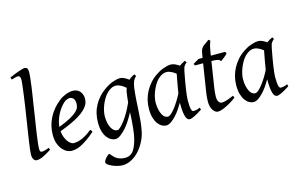

<svg xmlns="http://www.w3.org/2000/svg" viewBox="-114 -1042 2487 1586"><g transform="rotate(-15 1130.0 -249.0)"><path d="M213 -35Q189 -20 170.5 -9.5Q152 1 137.5 7.5Q123 14 110 17Q97 20 85 20Q71 20 60.5 5.5Q50 -9 50 -38Q50 -50 53.5 -79.5Q57 -109 63 -149.5Q69 -190 76.5 -238.5Q84 -287 92 -338Q100 -389 107.5 -438.5Q115 -488 120.5 -531Q126 -574 130 -607Q134 -640 134 -657Q134 -668 131.5 -675Q129 -682 126 -685Q123 -688 118 -689Q113 -690 109 -690Q105 -690 96.5 -688Q88 -686 80 -683Q70 -680 58 -677L51 -696Q71 -705 92 -713.5Q113 -722 130.5 -728Q148 -734 162 -738Q176 -742 182 -742Q196 -742 204 -733.5Q212 -725 212 -702Q212 -683 208.5 -649.5Q205 -616 199 -572.5Q193 -529 185 -480Q181 -455 177 -430L162 -329Q158 -304 154 -280Q146 -230 140 -188Q134 -146 130.5 -114.5Q127 -83 127 -66Q127 -49 131.5 -43Q136 -37 144 -37Q155 -37 170 -41Q185 -45 207 -53Z M601 -371Q601 -357 598 -342Q595 -327 585 -311Q575 -295 557 -277.5Q539 -260 509.5 -241Q480 -222 437.5 -202Q395 -182 336 -160Q339 -132 347.5 -109.5Q356 -87 367.5 -71Q379 -55 392.5 -46Q406 -37 419 -37Q429 -37 444 -39.5Q459 -42 478 -49Q497 -56 521.5 -70Q546 -84 575 -108Q580 -105 584.5 -98.5Q589 -92 590 -88Q550 -53 519 -32Q488 -11 464 0.5Q440 12 421 16Q402 20 384 20Q368 20 347.5 11Q327 2 309 -18Q291 -38 278.5 -70Q266 -102 266 -148Q266 -186 275 -223Q284 -260 301.5 -294Q319 -328 344.5 -358Q370 -388 402 -413Q413 -422 427.5 -430Q442 -438 457 -444Q472 -450 488 -453.5Q504 -457 519 -457Q540 -457 555.5 -449.5Q571 -442 581 -429.5Q591 -417 596 -402Q601 -387 601 -371ZM426 -382Q410 -367 394.5 -346Q379 -325 366.5 -300.5Q354 -276 346 -249.5Q338 -223 336 -197Q400 -222 437 -242.5Q474 -263 493 -281Q512 -299 517.5 -315.5Q523 -332 523 -349Q523 -364 519 -375Q515 -386 509 -392.5Q503 -399 494.5 -402.5Q486 -406 478 -406Q470 -406 455 -400.5Q440 -395 426 -382Z M1057 -440Q1041 -426 1031.5 -406Q1022 -386 1017 -351Q1010 -293 1007 -245Q1004 -197 1002 -155.5Q1000 -114 996.5 -76Q993 -38 986 0Q978 50 955.5 94.5Q933 139 902.5 172.5Q872 206 835 225Q798 244 760 244Q740 244 716 238Q692 232 672 223Q652 214 639 204Q626 194 626 185Q626 177 632 166.5Q638 156 646.5 147Q655 138 663 131.5Q671 125 674 125Q678 125 682.5 130Q687 135 693 142Q699 149 707.5 157.5Q716 166 728 173Q740 180 757 185Q774 190 797 190Q845 190 872.5 147.5Q900 105 915 23Q919 -4 921.5 -28Q924 -52 926 -75Q928 -98 929 -119.5Q930 -141 931 -164Q915 -133 894.5 -100.5Q874 -68 850.5 -41.5Q827 -15 803 2.5Q779 20 758 20Q742 20 723.5 10.5Q705 1 689 -19Q673 -39 663 -71Q653 -103 653 -149Q653 -188 661.5 -224.5Q670 -261 688 -294.5Q706 -328 733 -357.5Q760 -387 796 -411Q810 -420 825.5 -428.5Q841 -437 857.5 -443Q874 -449 890.5 -453Q907 -457 922 -457Q933 -457 943 -454Q953 -451 962.5 -446Q972 -441 980.5 -435Q989 -429 997 -424Q1008 -435 1020.5 -443Q1033 -451 1046 -457ZM793 -47Q803 -47 820.5 -63.5Q838 -80 858.5 -107Q879 -134 899.5 -170.5Q920 -207 937 -246Q939 -265 941 -285Q943 -305 947 -328Q948 -338 951 -347.5Q954 -357 957 -365Q950 -371 941 -378Q932 -385 921.5 -391Q911 -397 899 -401.5Q887 -406 873 -406Q851 -406 831 -395Q811 -384 794 -366Q777 -348 763.5 -324.5Q750 -301 740.5 -276.5Q731 -252 726 -228Q721 -204 721 -185Q721 -153 726.5 -128Q732 -103 742 -84.5Q752 -66 765 -56.5Q778 -47 793 -47Z M1503 -33Q1460 -5 1434 7.5Q1408 20 1394 20Q1385 20 1377 14Q1369 8 1362.5 -9Q1356 -26 1352.5 -55.5Q1349 -85 1349 -133Q1336 -110 1318 -83.5Q1300 -57 1279 -34Q1258 -11 1235.5 4.5Q1213 20 1193 20Q1177 20 1158.5 10.5Q1140 1 1124.5 -19Q1109 -39 1099 -71Q1089 -103 1089 -149Q1089 -188 1098 -224.5Q1107 -261 1125 -295Q1143 -329 1169 -358.5Q1195 -388 1230 -411Q1243 -420 1259 -428.5Q1275 -437 1292 -443Q1309 -449 1325.5 -453Q1342 -457 1357 -457Q1367 -457 1377 -454.5Q1387 -452 1396 -447.5Q1405 -443 1413.5 -438Q1422 -433 1429 -428Q1440 -436 1453 -443.5Q1466 -451 1479 -457L1489 -440Q1480 -433 1475 -427.5Q1470 -422 1465.5 -415Q1461 -408 1458.5 -398Q1456 -388 1452 -371Q1445 -336 1438.5 -299Q1432 -262 1427 -229.5Q1422 -197 1419.5 -172Q1417 -147 1417 -136Q1417 -108 1418.5 -89Q1420 -70 1423 -58.5Q1426 -47 1430.5 -42Q1435 -37 1441 -37Q1451 -37 1464.5 -39.5Q1478 -42 1497 -51ZM1357 -210Q1359 -221 1361 -233L1369 -280Q1371 -291 1373 -302Q1377 -324 1380.5 -342Q1384 -360 1386 -371Q1378 -377 1369.5 -383Q1361 -389 1351 -394Q1341 -399 1330 -402.5Q1319 -406 1307 -406Q1285 -406 1265 -395Q1245 -384 1228 -366Q1211 -348 1198 -324.5Q1185 -301 1175.5 -276.5Q1166 -252 1161 -228Q1156 -204 1156 -185Q1156 -153 1161.5 -128Q1167 -103 1176 -84.5Q1185 -66 1197.5 -56.5Q1210 -47 1225 -47Q1237 -47 1254 -62Q1271 -77 1289 -100.5Q1307 -124 1325 -153Q1343 -182 1357 -210Z M1796 -57Q1772 -39 1748 -24.5Q1724 -10 1702.5 0Q1681 10 1664 15Q1647 20 1636 20Q1624 20 1613 12.5Q1602 5 1593.5 -8Q1585 -21 1580 -39Q1575 -57 1575 -78Q1575 -87 1575.5 -96.5Q1576 -106 1576.5 -116Q1577 -126 1578.5 -137Q1580 -148 1582 -162L1619 -398H1549L1542 -413L1591 -442H1626L1629 -459Q1632 -479 1635 -492Q1638 -505 1642.5 -514Q1647 -523 1652 -528.5Q1657 -534 1663 -539L1712 -574L1726 -562Q1722 -558 1719 -546Q1715 -537 1710.5 -518.5Q1706 -500 1701 -470L1697 -442H1818L1828 -428Q1823 -421 1814.5 -413Q1806 -405 1796.5 -398Q1787 -391 1778.5 -384.5Q1770 -378 1766 -376Q1763 -383 1758 -387Q1753 -391 1744 -393.5Q1735 -396 1722 -397Q1709 -398 1691 -398H1690L1655 -174Q1654 -165 1652.5 -154.5Q1651 -144 1650.5 -134.5Q1650 -125 1649.5 -116.5Q1649 -108 1649 -103Q1649 -73 1660 -58.5Q1671 -44 1685 -44Q1702 -44 1726.5 -51.5Q1751 -59 1788 -75Z M2250 -33Q2207 -5 2181 7.5Q2155 20 2141 20Q2132 20 2124 14Q2116 8 2109.5 -9Q2103 -26 2099.5 -55.5Q2096 -85 2096 -133Q2083 -110 2065 -83.5Q2047 -57 2026 -34Q2005 -11 1982.5 4.5Q1960 20 1940 20Q1924 20 1905.5 10.5Q1887 1 1871.5 -19Q1856 -39 1846 -71Q1836 -103 1836 -149Q1836 -188 1845 -224.5Q1854 -261 1872 -295Q1890 -329 1916 -358.5Q1942 -388 1977 -411Q1990 -420 2006 -428.5Q2022 -437 2039 -443Q2056 -449 2072.5 -453Q2089 -457 2104 -457Q2114 -457 2124 -454.5Q2134 -452 2143 -447.5Q2152 -443 2160.5 -438Q2169 -433 2176 -428Q2187 -436 2200 -443.5Q2213 -451 2226 -457L2236 -440Q2227 -433 2222 -427.5Q2217 -422 2212.5 -415Q2208 -408 2205.5 -398Q2203 -388 2199 -371Q2192 -336 2185.5 -299Q2179 -262 2174 -229.5Q2169 -197 2166.5 -172Q2164 -147 2164 -136Q2164 -108 2165.5 -89Q2167 -70 2170 -58.5Q2173 -47 2177.5 -42Q2182 -37 2188 -37Q2198 -37 2211.5 -39.5Q2225 -42 2244 -51ZM2104 -210Q2106 -221 2108 -233L2116 -280Q2118 -291 2120 -302Q2124 -324 2127.5 -342Q2131 -360 2133 -371Q2125 -377 2116.5 -383Q2108 -389 2098 -394Q2088 -399 2077 -402.5Q2066 -406 2054 -406Q2032 -406 2012 -395Q1992 -384 1975 -366Q1958 -348 1945 -324.5Q1932 -301 1922.5 -276.5Q1913 -252 1908 -228Q1903 -204 1903 -185Q1903 -153 1908.5 -128Q1914 -103 1923 -84.5Q1932 -66 1944.5 -56.5Q1957 -47 1972 -47Q1984 -47 2001 -62Q2018 -77 2036 -100.5Q2054 -124 2072 -153Q2090 -182 2104 -210Z"/></g></svg>

Font: Oxford Ugaritic
Style: Regular
Weight: 400
Designer: Jacob Thomas
Foundry: Bengal Creative Media Limited
Version: Version 1.000